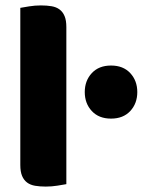

<svg xmlns="http://www.w3.org/2000/svg" viewBox="-20 -681 554 709"><path d="M225 -1Q214 1 192.5 4.5Q171 8 149 8Q127 8 109.5 5Q92 2 80 -7Q68 -16 61.5 -31.5Q55 -47 55 -72V-652Q66 -654 87.5 -657.5Q109 -661 131 -661Q153 -661 170.5 -658Q188 -655 200 -646Q212 -637 218.5 -621.5Q225 -606 225 -581ZM293 -341Q293 -383 319 -411Q345 -439 390 -439Q435 -439 461 -411Q487 -383 487 -341Q487 -299 461 -271Q435 -243 390 -243Q345 -243 319 -271Q293 -299 293 -341Z"/></svg>

Font: BALOOCHETTANREGULAR
Style: Book
Weight: 400
Designer: Maithili Shingre and Ek Type
Foundry: Ek Type
Version: Version 1.100;PS 1.000;hotconv 1.0.88;makeotf.lib2.5.647800;